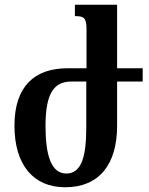

<svg xmlns="http://www.w3.org/2000/svg" viewBox="-20 -780 627 810"><path d="M345 -492H262C127 -491 41 -417 41 -250C41 -84 121 10 255 10C399 10 474 -87 474 -249V-436H582V-492H474V-760H296V-712C333 -712 345 -706 345 -657ZM281 -436H344V-245C344 -127 327 -48 260 -48C196 -48 172 -124 172 -249C172 -390 210 -436 281 -436Z"/></svg>

Font: Noto Serif Armenian Condensed
Style: Bold
Weight: 700
Width: 3
Designer: Monotype Design Team
Foundry: Monotype Imaging Inc.
Version: Version 2.008